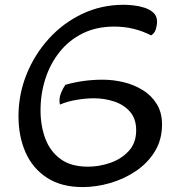

<svg xmlns="http://www.w3.org/2000/svg" viewBox="-20 -757 715 791"><path d="M320.8 13.7Q232.4 13.7 173.6 -24.7Q114.7 -63 85.4 -128.9Q56.2 -194.8 56.2 -278.3Q56.2 -367.7 89.1 -450Q122.1 -532.2 180.9 -597.2Q239.7 -662.1 318.6 -699.7Q397.5 -737.3 489.7 -737.3Q506.3 -737.3 529.5 -734.9Q552.7 -732.4 575 -725.3Q597.2 -718.3 612.1 -704.6Q627 -690.9 627 -668Q627 -652.8 621.8 -636.2Q616.7 -619.6 602.5 -611.3Q531.7 -647.5 450.7 -647.5Q377.4 -647.5 321 -619.6Q264.6 -591.8 225.8 -543.2Q187 -494.6 167 -432.6Q147 -370.6 147 -302.2Q147 -238.8 166.7 -186Q186.5 -133.3 229.5 -101.8Q272.5 -70.3 342.8 -70.3Q388.2 -70.3 433.8 -85.9Q479.5 -101.6 510.3 -134.8Q541 -168 541 -220.2Q541 -268.6 514.9 -297.6Q488.8 -326.7 448.7 -339.4Q408.7 -352.1 367.2 -352.1Q334.5 -352.1 295.9 -345.7Q257.3 -339.4 227.1 -326.2Q225.1 -333.5 225.1 -341.8Q225.1 -358.9 232.4 -376.5Q239.7 -394 249.5 -407.7Q323.2 -428.7 403.3 -428.7Q445.8 -428.7 488.8 -418.5Q531.7 -408.2 567.9 -386Q604 -363.8 625.7 -328.6Q647.5 -293.5 647.5 -244.1Q647.5 -181.2 617.9 -133.1Q588.4 -85 539.8 -52.2Q491.2 -19.5 433.8 -2.9Q376.5 13.7 320.8 13.7Z"/></svg>

Font: Lumanosimo
Style: Regular
Weight: 400
Designer: The DocRepair Project, Eduardo Rodriguez Tunni
Foundry: Google
Version: Version 1.010